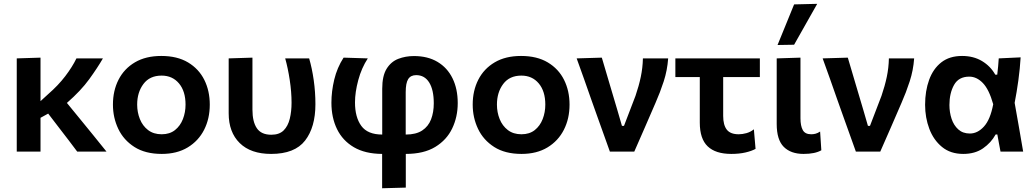

<svg xmlns="http://www.w3.org/2000/svg" viewBox="-20 -810 5532 1026"><path d="M69.5 0V-498L196.5 -502V-269.5L237.5 -307Q291 -353.5 328.8 -403Q366.5 -452.5 388.5 -498H530Q501.5 -448.5 457 -387Q412.5 -325.5 337.5 -260L409.5 -172Q441.5 -132.5 478 -88Q514 -43.5 549 0H392.5Q369 -31.5 346.5 -61Q323.5 -90.5 300 -121.5L237.5 -203L196.5 -180.5V0Z M844.5 12.5Q756.5 12.5 698.5 -24.5Q640.5 -61.5 612 -121.5Q583.5 -181.5 583.5 -251Q583.5 -325.5 613.5 -384.2Q643.5 -443 701.2 -477Q759 -511 842 -511Q927 -511 984.8 -476.5Q1042.5 -442 1071.8 -383.2Q1101 -324.5 1101 -251Q1101 -176 1070.8 -116.5Q1040.5 -57 983 -22.2Q925.5 12.5 844.5 12.5ZM844 -92.5Q887 -92.5 915.2 -115Q943.5 -137.5 957.5 -173.8Q971.5 -210 971.5 -251Q971.5 -322.5 936.5 -364.2Q901.5 -406 843.5 -406Q780 -406 746.5 -361.2Q713 -316.5 713 -251Q713 -210 727.5 -173.8Q742 -137.5 771.2 -115Q800.5 -92.5 844 -92.5Z M1429 12.5Q1320 12.5 1261 -45.5Q1202 -103.5 1202 -204.5V-498L1329 -502V-224Q1329 -159.5 1352.5 -124.8Q1376 -90 1430 -90Q1472.5 -90 1495.8 -113.2Q1519 -136.5 1528.5 -175.5Q1538 -214.5 1538 -261Q1538 -319 1528.2 -383Q1518.5 -447 1504 -498H1632Q1647.5 -445 1656.5 -381.5Q1665.5 -318 1665.5 -253Q1665.5 -130 1610.2 -58.8Q1555 12.5 1429 12.5Z M2022 196V12.5Q1931.5 12 1871.2 -23.2Q1811 -58.5 1781 -120Q1751 -181.5 1751 -261.5Q1751 -321.5 1766.2 -385Q1781.5 -448.5 1816 -502L1945.5 -498Q1912 -447 1894.5 -382Q1877 -317 1877 -262.5Q1877 -183.5 1910.8 -137.2Q1944.5 -91 2022.5 -91V-335.5Q2022.5 -404.5 2046 -442.5Q2069.5 -480.5 2108.2 -495.5Q2147 -510.5 2192 -510.5Q2266 -510.5 2318.2 -479.2Q2370.5 -448 2398.2 -391.5Q2426 -335 2426 -259Q2426 -185.5 2396.5 -123.8Q2367 -62 2305.8 -24.8Q2244.5 12.5 2148.5 12.5V192.5ZM2148 -317.5V-91Q2203.5 -91 2236.2 -112.8Q2269 -134.5 2283.5 -172.2Q2298 -210 2298 -258Q2298 -330 2273.5 -369.2Q2249 -408.5 2204 -408.5Q2174.5 -408.5 2161.2 -387.2Q2148 -366 2148 -317.5Z M2767 12.5Q2679 12.5 2621 -24.5Q2563 -61.5 2534.5 -121.5Q2506 -181.5 2506 -251Q2506 -325.5 2536 -384.2Q2566 -443 2623.8 -477Q2681.5 -511 2764.5 -511Q2849.5 -511 2907.2 -476.5Q2965 -442 2994.2 -383.2Q3023.5 -324.5 3023.5 -251Q3023.5 -176 2993.2 -116.5Q2963 -57 2905.5 -22.2Q2848 12.5 2767 12.5ZM2766.5 -92.5Q2809.5 -92.5 2837.8 -115Q2866 -137.5 2880 -173.8Q2894 -210 2894 -251Q2894 -322.5 2859 -364.2Q2824 -406 2766 -406Q2702.5 -406 2669 -361.2Q2635.5 -316.5 2635.5 -251Q2635.5 -210 2650 -173.8Q2664.5 -137.5 2693.8 -115Q2723 -92.5 2766.5 -92.5Z M3239 0Q3222 -47 3205 -95Q3188 -143 3171.5 -188.5L3140 -277Q3120.5 -332 3101 -388Q3081 -443.5 3061.5 -498L3196 -502Q3214 -442 3236.5 -365Q3259 -288 3280 -218.5L3303.5 -137.5H3314.5L3376 -298Q3394 -350.5 3404.2 -399.2Q3414.5 -448 3415.5 -498H3550.5Q3546 -434.5 3526.8 -375.2Q3507.5 -316 3483 -260.5Q3455 -195.5 3426.2 -129.5Q3397.5 -63.5 3369.5 0Z M3888 12.5Q3804 12.5 3761.8 -27.8Q3719.5 -68 3719.5 -155V-398H3589V-498H4040.5V-398H3844.5V-190.5Q3844.5 -142 3863.8 -117.2Q3883 -92.5 3927.5 -92.5Q3947 -92.5 3968.8 -98.5Q3990.5 -104.5 4008.5 -119L4017.5 -14.5Q3997 -3 3963.5 4.8Q3930 12.5 3888 12.5Z M4274 12.5Q4206 12.5 4168.2 -25.2Q4130.5 -63 4130.5 -147.5V-498L4257.5 -502V-178Q4257.5 -137.5 4269.8 -115Q4282 -92.5 4315 -92.5Q4327 -92.5 4338.2 -95.5Q4349.5 -98.5 4362.5 -107L4369 -7Q4335.5 12.5 4274 12.5ZM4135 -569.5Q4157 -624 4179.5 -678.5Q4201.5 -732.5 4223.5 -786.5L4347 -789.5Q4315 -733.5 4284.5 -679Q4254 -624.5 4223.5 -571Z M4553.5 0Q4536.5 -47 4519.5 -95Q4502.5 -143 4486 -188.5L4454.5 -277Q4435 -332 4415.5 -388Q4395.5 -443.5 4376 -498L4510.5 -502Q4528.5 -442 4551 -365Q4573.5 -288 4594.5 -218.5L4618 -137.5H4629L4690.5 -298Q4708.5 -350.5 4718.8 -399.2Q4729 -448 4730 -498H4865Q4860.5 -434.5 4841.2 -375.2Q4822 -316 4797.5 -260.5Q4769.5 -195.5 4740.8 -129.5Q4712 -63.5 4684 0Z M5127.5 12.5Q5059 12.5 5013.8 -24.8Q4968.5 -62 4946 -121.8Q4923.5 -181.5 4923.5 -250Q4923.5 -324 4945 -383.2Q4966.5 -442.5 5010.2 -476.8Q5054 -511 5121 -511Q5182 -511 5227.5 -483.8Q5273 -456.5 5298.5 -411H5309Q5312 -434 5313.8 -455.5Q5315.5 -477 5317 -498L5434 -503.5Q5430.5 -443.5 5421.8 -380Q5413 -316.5 5402 -260.5Q5413.5 -195.5 5425 -130.5Q5436 -65 5447.5 0H5326.5Q5322 -23 5317.8 -46Q5313.5 -69 5309.5 -91.5H5300.5Q5276 -47 5233 -17.2Q5190 12.5 5127.5 12.5ZM5163 -96.5Q5204 -96.5 5238 -133.8Q5272 -171 5287.5 -253Q5265 -332.5 5232 -366.5Q5199 -400.5 5159.5 -400.5Q5103 -400.5 5078.2 -356.2Q5053.5 -312 5053.5 -249Q5053.5 -210 5065 -175.2Q5076.5 -140.5 5100.8 -118.5Q5125 -96.5 5163 -96.5Z"/></svg>

Font: Heraclito SemiBold
Style: Regular
Weight: 600
Designer: Kostas Bartsokas (font) & Cristiano Sobral (main changes)
Foundry: Kostas Bartsokas (font) & Cristiano Sobral (main changes)
Version: Version 1.00;July 8, 2020;FontCreator 13.0.0.2655 64-bit